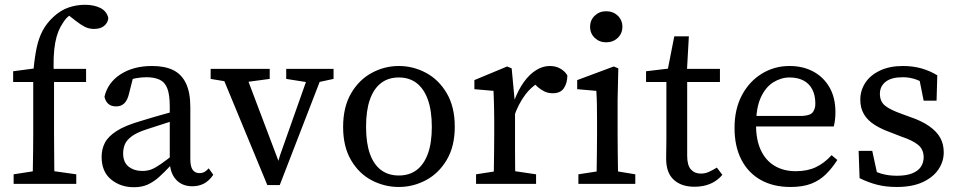

<svg xmlns="http://www.w3.org/2000/svg" viewBox="-20 -769 4008 803"><path d="M37 0V-40L147 -57H178L299 -40V0ZM116 0Q117 -35 117.5 -70.5Q118 -106 118.5 -141.5Q119 -177 119 -212V-426H35V-471L149 -486L119 -466L120 -476Q125 -530 133.5 -570Q142 -610 158.5 -641Q175 -672 203 -698Q233 -726 266.5 -737.5Q300 -749 336 -749Q372 -749 399 -736Q426 -723 433 -694Q432 -675 416.5 -661.5Q401 -648 373 -648Q352 -648 334.5 -657Q317 -666 298 -681L253 -716L258 -721H307L312 -718Q289 -715 273 -705.5Q257 -696 243 -673Q232 -657 224 -637Q216 -617 211 -590.5Q206 -564 204.5 -528Q203 -492 206 -443V-212Q206 -177 206.5 -141.5Q207 -106 207 -70.5Q207 -35 208 0ZM163 -426V-481H340V-426Z M540 14Q484 14 444.5 -18.5Q405 -51 405 -113Q405 -145 418.5 -171.5Q432 -198 467.5 -221Q503 -244 569 -263Q597 -272 623.5 -279.5Q650 -287 676.5 -294.5Q703 -302 730 -309V-272Q695 -261 661 -250Q627 -239 593 -228Q550 -214 529 -197.5Q508 -181 501.5 -163.5Q495 -146 495 -128Q495 -90 518 -72Q541 -54 576 -54Q596 -54 613 -60.5Q630 -67 653.5 -83.5Q677 -100 714 -129L726 -77H694Q667 -48 644.5 -28Q622 -8 597.5 3Q573 14 540 14ZM784 10Q742 10 716.5 -17.5Q691 -45 690 -94V-98V-324Q690 -372 680 -398.5Q670 -425 648 -435.5Q626 -446 592 -446Q572 -446 549.5 -442Q527 -438 500 -427L541 -462L519 -375Q513 -350 500 -337Q487 -324 466 -324Q444 -324 432 -335.5Q420 -347 417 -365Q431 -424 484.5 -458.5Q538 -493 616 -493Q669 -493 704 -476Q739 -459 757.5 -421Q776 -383 776 -320V-104Q776 -72 786 -58.5Q796 -45 814 -45Q827 -45 836 -50.5Q845 -56 853 -65L872 -38Q855 -13 833.5 -1.5Q812 10 784 10Z M1098 5 897 -481H999L1154 -71H1137L1151 -119L1279 -481H1338L1150 5ZM861 -439V-481H1108V-439L989 -423H957ZM1177 -439V-481H1375V-439L1301 -423H1278Z M1648 13Q1588 13 1534.5 -15Q1481 -43 1448 -99.5Q1415 -156 1415 -238Q1415 -321 1448 -378Q1481 -435 1534.5 -464Q1588 -493 1648 -493Q1708 -493 1761.5 -464.5Q1815 -436 1848.5 -379Q1882 -322 1882 -239Q1882 -157 1848.5 -100.5Q1815 -44 1761.5 -15.5Q1708 13 1648 13ZM1648 -35Q1692 -35 1722.5 -58Q1753 -81 1769.5 -126Q1786 -171 1786 -238Q1786 -306 1769.5 -352Q1753 -398 1722.5 -421.5Q1692 -445 1648 -445Q1604 -445 1573.5 -421.5Q1543 -398 1527 -352.5Q1511 -307 1511 -239Q1511 -171 1527 -126Q1543 -81 1573.5 -58Q1604 -35 1648 -35Z M1971 0V-40L2081 -57H2107L2222 -40V0ZM2044 0Q2045 -25 2045.5 -62.5Q2046 -100 2046.5 -140Q2047 -180 2047 -212V-261Q2047 -288 2046.5 -309Q2046 -330 2045.5 -349Q2045 -368 2044 -389L1964 -396V-434L2101 -491L2120 -483L2132 -354L2134 -353V-212Q2134 -180 2134 -140Q2134 -100 2134.5 -62.5Q2135 -25 2136 0ZM2129 -279 2117 -349H2131Q2148 -394 2171 -426Q2194 -458 2222 -475.5Q2250 -493 2279 -493Q2305 -493 2324.5 -481.5Q2344 -470 2353 -453Q2352 -419 2337.5 -399Q2323 -379 2292 -379Q2273 -379 2258 -386Q2243 -393 2229 -405L2204 -429L2254 -436Q2206 -412 2176.5 -372.5Q2147 -333 2129 -279Z M2399 0V-40L2509 -57H2534L2637 -40V0ZM2474 0Q2475 -25 2475.5 -62.5Q2476 -100 2476.5 -140Q2477 -180 2477 -212V-260Q2477 -300 2476.5 -329Q2476 -358 2474 -389L2394 -396V-434L2547 -491L2566 -483L2563 -352V-212Q2563 -180 2563.5 -140Q2564 -100 2564.5 -62.5Q2565 -25 2566 0ZM2515 -592Q2487 -592 2467.5 -610.5Q2448 -629 2448 -657Q2448 -685 2467.5 -703.5Q2487 -722 2515 -722Q2544 -722 2563.5 -703.5Q2583 -685 2583 -657Q2583 -629 2563.5 -610.5Q2544 -592 2515 -592Z M2810 -426V-481H2991V-426ZM2884 12Q2830 12 2798 -17Q2766 -46 2766 -106Q2766 -125 2766.5 -143Q2767 -161 2767 -188V-426H2682V-471L2808 -486L2768 -454L2800 -617H2861L2852 -456L2854 -439V-117Q2854 -78 2869.5 -60.5Q2885 -43 2911 -43Q2929 -43 2944.5 -50Q2960 -57 2978 -68L3001 -38Q2989 -23 2971.5 -11.5Q2954 0 2932 6Q2910 12 2884 12Z M3286 13Q3214 13 3161.5 -16.5Q3109 -46 3080.5 -101.5Q3052 -157 3052 -234Q3052 -312 3082.5 -370Q3113 -428 3165.5 -460.5Q3218 -493 3282 -493Q3338 -493 3381 -470Q3424 -447 3449 -404Q3474 -361 3474 -300Q3474 -282 3472 -266.5Q3470 -251 3467 -240H3095V-284H3335Q3370 -286 3380 -300.5Q3390 -315 3390 -335Q3390 -371 3377 -395.5Q3364 -420 3340 -432.5Q3316 -445 3282 -445Q3247 -445 3214.5 -425Q3182 -405 3162 -361.5Q3142 -318 3142 -246Q3142 -184 3162 -141Q3182 -98 3219.5 -75.5Q3257 -53 3308 -53Q3357 -53 3392.5 -70Q3428 -87 3458 -120L3482 -100Q3461 -67 3435 -41Q3409 -15 3373.5 -1Q3338 13 3286 13Z M3730 13Q3685 13 3648 3.5Q3611 -6 3575 -24L3571 -138H3628L3654 -18H3610V-70Q3635 -52 3665 -43Q3695 -34 3731 -34Q3770 -34 3795 -44Q3820 -54 3831.5 -71.5Q3843 -89 3843 -111Q3843 -144 3820 -163Q3797 -182 3749 -198L3708 -214Q3668 -228 3638.5 -246.5Q3609 -265 3593.5 -291Q3578 -317 3578 -352Q3578 -390 3598.5 -422Q3619 -454 3659.5 -473.5Q3700 -493 3756 -493Q3798 -493 3833.5 -483Q3869 -473 3900 -454L3897 -348H3843L3822 -453H3860V-410Q3836 -428 3810 -437Q3784 -446 3756 -446Q3708 -446 3684 -427Q3660 -408 3660 -377Q3660 -345 3681 -327.5Q3702 -310 3753 -292L3783 -281Q3834 -264 3866 -241.5Q3898 -219 3912.5 -192.5Q3927 -166 3927 -132Q3927 -93 3904.5 -60Q3882 -27 3838.5 -7Q3795 13 3730 13Z"/></svg>

Font: Source Serif 4 18pt
Style: Regular
Weight: 400
Designer: Frank Grießhammer
Foundry: Adobe Systems Incorporated
Version: Version 4.004;hotconv 1.0.116;makeotfexe 2.5.65601